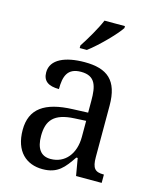

<svg xmlns="http://www.w3.org/2000/svg" viewBox="-116 -845 755 934"><g transform="rotate(15 261.5 -378.0)"><path d="M211 -619V-606H247C299 -645 373 -721 396 -756V-766H293C274 -721 239 -662 211 -619ZM188 10C265 10 294 -30 333 -87H340L355 0H484V-42H481C439 -42 424 -58 424 -114V-373C424 -500 367 -546 253 -546C157 -546 84 -516 84 -450C84 -406 112 -387 165 -387C165 -451 179 -496 248 -496C321 -496 332 -446 332 -373V-313L256 -310C115 -305 46 -256 46 -150C46 -41 107 10 188 10ZM213 -48C163 -48 140 -83 140 -145C140 -223 173 -264 275 -269L333 -272V-191C333 -106 286 -48 213 -48Z"/></g></svg>

Font: Noto Serif Ethiopic SemiCondensed
Style: Regular
Weight: 400
Width: 4
Designer: Monotype Design Team
Foundry: Monotype Imaging Inc.
Version: Version 2.102